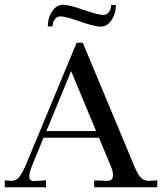

<svg xmlns="http://www.w3.org/2000/svg" viewBox="-40 -787 681 807"><path d="M-20 0V-29L6 -27H10Q30 -27 43 -46Q59 -69 73 -104L282 -607H308L519 -102Q532 -67 548 -45Q562 -27 583 -27H588L621 -29V0H356V-29L405 -27Q435 -24 435 -51Q435 -69 425 -90L376 -208H143L97 -96Q83 -63 83 -46Q83 -25 105 -26L153 -29V0ZM383 -675Q358 -675 295 -697Q236 -718 214 -718Q200 -718 190.5 -706Q181 -694 181 -676H161Q161 -713 179.5 -740Q198 -767 225 -767Q250 -767 313 -745Q374 -724 394 -724Q408 -724 417.5 -736Q427 -748 427 -766H447Q447 -729 428.5 -702Q410 -675 383 -675ZM155 -236H364L259 -488Z"/></svg>

Font: UnnaRegular
Style: Regular
Weight: 400
Designer: Jorge de Buen Unna
Foundry: Omnibus-Type
Version: Version 2.008;hotconv 1.0.109;makeotfexe 2.5.65596